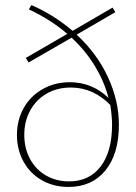

<svg xmlns="http://www.w3.org/2000/svg" viewBox="-20 -735 537 759"><path d="M450 -242Q450 -126 396.5 -61Q343 4 251 4Q192 4 145.5 -22.5Q99 -49 73 -96Q47 -143 47 -201Q47 -261 74 -308.5Q101 -356 149 -383Q197 -410 256 -410Q344 -410 409 -348Q392 -413 355 -474Q318 -535 263 -586L93 -488L82 -506L246 -601Q183 -656 94 -698L104 -715Q192 -677 267 -613L425 -705L436 -687L283 -598Q364 -523 407 -429.5Q450 -336 450 -242ZM423 -242Q423 -275 416 -320Q384 -353 344.5 -371Q305 -389 260 -389Q206 -389 164.5 -365Q123 -341 99.5 -298.5Q76 -256 76 -202Q76 -149 98.5 -107Q121 -65 161.5 -41.5Q202 -18 253 -18Q333 -18 378 -77Q423 -136 423 -242Z"/></svg>

Font: Ysabeau Infant Extralight
Style: Regular
Weight: 200
Designer: Christian Thalmann (Catharsis Fonts)
Version: Version 0.003